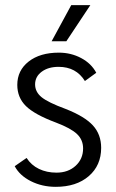

<svg xmlns="http://www.w3.org/2000/svg" viewBox="-20 -714 449 744"><path d="M37 -70 83 -102Q101 -74 131 -59.5Q161 -45 199 -45Q244 -45 273 -71.5Q302 -98 302 -139Q302 -172 278.5 -194.5Q255 -217 197 -239Q114 -270 80.5 -303Q47 -336 47 -385Q47 -441 91 -475.5Q135 -510 208 -510Q255 -510 294.5 -489Q334 -468 353 -432L309 -400Q275 -455 207 -455Q167 -455 141.5 -436Q116 -417 116 -387Q116 -358 141 -337.5Q166 -317 234 -292Q308 -263 340 -228Q372 -193 372 -141Q372 -73 324 -31.5Q276 10 196 10Q143 10 99.5 -12Q56 -34 37 -70ZM256 -694H330L237 -554H180Z"/></svg>

Font: Sarabun Light
Style: Regular
Weight: 300
Designer: Suppakit Chalermlarp | Katatrad Co.,Ltd.
Foundry: Cadson Demak Co.,Ltd.
Version: Version 1.000; ttfautohint (v1.6)